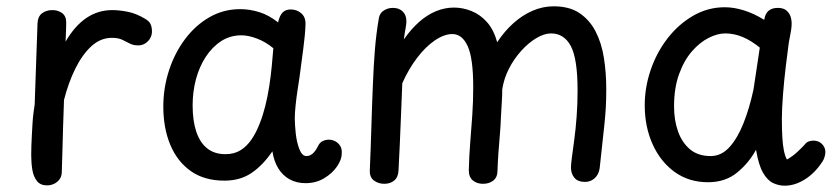

<svg xmlns="http://www.w3.org/2000/svg" viewBox="-20 -572 2643 609"><path d="M99 -498Q100 -520 113.5 -530Q127 -540 146 -540Q164 -540 177 -530.5Q190 -521 190 -501Q190 -491 189.5 -477Q189 -463 188 -440Q217 -490 254 -515Q291 -540 336 -540Q359 -540 386 -534.5Q413 -529 441 -512Q453 -505 457.5 -495.5Q462 -486 462 -472Q462 -461 456.5 -451Q451 -441 441 -434.5Q431 -428 418 -428Q403 -428 391.5 -434Q380 -440 367.5 -446Q355 -452 335 -452Q299 -452 270 -425.5Q241 -399 219 -354.5Q197 -310 183 -255Q181 -206 180 -166.5Q179 -127 178 -93.5Q177 -60 176 -27Q176 -13 169 -3.5Q162 6 151.5 11Q141 16 129 16Q108 16 97 2Q86 -12 82.5 -34Q79 -56 79 -81Q79 -93 79.5 -109Q80 -125 81 -143Q82 -161 83 -178.5Q84 -196 86 -212.5Q88 -229 90 -241Z M498 -234Q498 -293 516 -348.5Q534 -404 567 -448Q600 -492 644.5 -517.5Q689 -543 742 -543Q772 -543 802.5 -533.5Q833 -524 862 -501Q867 -523 876.5 -532.5Q886 -542 902 -542Q922 -542 936 -529.5Q950 -517 949 -494Q948 -463 942 -417.5Q936 -372 930 -327Q928 -313 924 -287.5Q920 -262 917.5 -237Q915 -212 915 -197Q915 -178 918 -149.5Q921 -121 929.5 -99Q938 -77 952 -77Q963 -77 972 -85Q981 -93 989 -109Q994 -120 1003.5 -124.5Q1013 -129 1023 -129Q1034 -129 1044 -123.5Q1054 -118 1059.5 -108.5Q1065 -99 1064 -85Q1064 -66 1049 -44Q1034 -22 1008 -6.5Q982 9 949 9Q921 9 899 -3Q877 -15 863 -37.5Q849 -60 844 -92Q814 -48 778 -23.5Q742 1 692 1Q628 1 585 -29.5Q542 -60 520 -113Q498 -166 498 -234ZM591 -238Q591 -189 602.5 -154.5Q614 -120 637 -101.5Q660 -83 695 -83Q723 -83 743 -95.5Q763 -108 778 -130Q793 -152 804 -181Q814 -206 821.5 -236Q829 -266 834 -298.5Q839 -331 842 -362Q845 -393 847 -419Q823 -439 795.5 -449.5Q768 -460 746 -460Q710 -460 681.5 -441.5Q653 -423 632.5 -391.5Q612 -360 601.5 -320.5Q591 -281 591 -238Z M1182 -516Q1185 -531 1198 -539Q1211 -547 1226 -547Q1246 -547 1257.5 -535.5Q1269 -524 1269 -505Q1269 -495 1266.5 -482.5Q1264 -470 1261 -447Q1284 -480 1309.5 -502.5Q1335 -525 1363 -536.5Q1391 -548 1420 -548Q1448 -548 1475.5 -537Q1503 -526 1524.5 -502Q1546 -478 1557 -438Q1580 -473 1608.5 -498.5Q1637 -524 1669.5 -538Q1702 -552 1736 -552Q1786 -552 1818 -530.5Q1850 -509 1869 -472.5Q1888 -436 1895.5 -388.5Q1903 -341 1903 -290Q1903 -257 1901.5 -230.5Q1900 -204 1897 -176.5Q1894 -149 1890.5 -116Q1887 -83 1882 -38Q1879 -18 1866 -6.5Q1853 5 1836 5Q1813 5 1802 -8Q1791 -21 1791 -41Q1791 -50 1794 -73Q1797 -96 1801.5 -129Q1806 -162 1809 -202Q1812 -242 1812 -285Q1812 -386 1790.5 -426Q1769 -466 1728 -466Q1706 -466 1681 -451Q1656 -436 1633 -410.5Q1610 -385 1594 -353.5Q1578 -322 1573 -288Q1573 -269 1572 -255Q1571 -241 1570.5 -228.5Q1570 -216 1569 -202Q1568 -173 1565.5 -144.5Q1563 -116 1561 -88Q1559 -60 1558 -31Q1558 -10 1545 0.5Q1532 11 1512 11Q1493 11 1480 0.5Q1467 -10 1467 -32Q1468 -77 1471.5 -120Q1475 -163 1478 -206.5Q1481 -250 1481 -296Q1481 -387 1463.5 -425.5Q1446 -464 1415 -464Q1389 -464 1359.5 -444Q1330 -424 1303 -388.5Q1276 -353 1256 -308Q1254 -258 1252 -207.5Q1250 -157 1248 -112Q1246 -67 1244 -31Q1243 -10 1230.5 0.5Q1218 11 1199 11Q1180 11 1166 0.5Q1152 -10 1153 -32Q1156 -102 1158 -171Q1160 -240 1163 -309Q1165 -361 1169 -412.5Q1173 -464 1182 -516Z M2469 17Q2450 17 2432 8.5Q2414 0 2400 -24.5Q2386 -49 2378 -97Q2356 -56 2318.5 -25Q2281 6 2226 6Q2165 6 2120 -26.5Q2075 -59 2050 -114.5Q2025 -170 2025 -238Q2025 -295 2044 -350.5Q2063 -406 2097.5 -450.5Q2132 -495 2178.5 -522Q2225 -549 2279 -549Q2308 -549 2340 -539Q2372 -529 2404 -509Q2407 -529 2418 -538Q2429 -547 2447 -547Q2464 -547 2473.5 -539.5Q2483 -532 2487 -521Q2491 -510 2491 -497Q2491 -488 2489.5 -478Q2488 -468 2486 -458Q2484 -448 2482 -437Q2478 -407 2472.5 -362Q2467 -317 2463.5 -271.5Q2460 -226 2460 -194Q2460 -161 2461.5 -136Q2463 -111 2466.5 -94Q2470 -77 2476 -66Q2494 -76 2509.5 -90.5Q2525 -105 2532 -113Q2538 -121 2545.5 -123.5Q2553 -126 2560 -126Q2577 -126 2587.5 -115Q2598 -104 2598 -90Q2598 -83 2595.5 -74.5Q2593 -66 2589 -60Q2565 -23 2533 -3Q2501 17 2469 17ZM2234 -77Q2268 -77 2293.5 -105Q2319 -133 2338 -180.5Q2357 -228 2370 -288L2390 -421Q2363 -443 2336 -454.5Q2309 -466 2280 -466Q2256 -466 2228 -452Q2200 -438 2175 -409.5Q2150 -381 2134 -337Q2118 -293 2118 -234Q2118 -191 2130.5 -155.5Q2143 -120 2168.5 -98.5Q2194 -77 2234 -77Z"/></svg>

Font: Playpen Sans
Style: Regular
Weight: 400
Designer: Laura Meseguer, Veronika Burian, José Scaglione, Kostas Bartsokas, Vera Evstafieva, Tom Grace, Yorlmar Campos
Foundry: TypeTogether
Version: Version 2.000